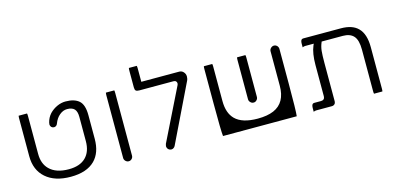

<svg xmlns="http://www.w3.org/2000/svg" viewBox="-64 -1083 3039 1469"><g transform="rotate(-15 1455.5 -349.0)"><path d="M603 -238.3V-424.8Q603 -507.8 566.9 -539.6Q530.3 -571.8 460 -571.8Q427.2 -571.8 394 -557.1Q359.4 -541.5 333.5 -514.6Q307.1 -485.4 298.3 -447.3L297.4 -439.9Q296.4 -438 296.4 -435.5Q296.4 -421.4 305.7 -411.6Q314 -403.8 326.2 -403.8Q337.4 -403.8 345.7 -412.1Q350.6 -417 353.5 -424.8Q369.1 -466.3 397 -488.8Q424.8 -512.2 457 -512.2Q496.6 -512.2 515.1 -492.2Q532.7 -472.7 532.7 -430.7V-238.3Q532.7 -154.8 486.3 -109.4Q439.9 -64 352.5 -64Q251 -64 199.7 -115.7Q154.8 -160.2 154.8 -238.3V-537.1Q154.8 -551.3 152.8 -559.1H86.4Q84.5 -550.8 84.5 -537.1V-238.3Q84.5 -128.9 155.5 -66.7Q226.6 -4.4 352.5 -4.4Q479 -4.4 543.5 -68.8Q603 -128.4 603 -238.3Z M845.2 -40V-535.2Q845.2 -549.3 843.3 -557.1H776.9Q774.9 -548.8 774.9 -535.2V-40Q774.9 -25.9 785.6 -15.1Q796.4 -4.4 810.5 -4.4Q824.7 -4.4 835 -14.9Q845.2 -25.4 845.2 -40Z M995.6 -693.8Q993.7 -687.5 993.7 -671.9V-540Q993.7 -521 1001.2 -514.2Q1008.8 -507.3 1028.3 -507.3H1297.9Q1311.5 -507.3 1318.1 -500.7Q1324.7 -494.1 1324.7 -484.4Q1324.7 -477.1 1320.8 -469.2L1118.7 -59.6Q1114.7 -45.9 1114.7 -42Q1114.7 -33.2 1119.6 -23.9Q1124.5 -15.6 1132.8 -11.5Q1141.1 -7.3 1149.7 -7.3Q1158.2 -7.3 1166.5 -12.7Q1174.8 -18.1 1179.2 -26.9L1398.9 -480.5Q1407.7 -496.6 1407.7 -515.6Q1407.7 -538.1 1392.1 -553.7Q1378.9 -566.9 1360.4 -566.9H1060.1V-671.9Q1060.1 -686 1058.1 -693.8Z M1840.3 -191.9Q1844.7 -190.9 1850.6 -190.9Q1863.8 -190.9 1874 -201.7Q1884.3 -211.9 1884.3 -226.6V-536.1Q1884.3 -550.3 1882.3 -558.1H1815.9Q1814 -549.8 1814 -536.1V-226.6Q1814 -212.4 1824.7 -201.7Q1832 -194.3 1840.3 -191.9ZM1553.2 -558.1Q1551.3 -551.8 1551.3 -536.1V-263.7Q1551.3 -44.4 1556.6 -4.4H2140.6Q2146 -44.4 2146 -263.7V-536.1Q2146 -550.8 2135.3 -562Q2125 -571.8 2111.3 -571.8Q2104 -571.8 2099.6 -569.8Q2091.8 -566.4 2086.4 -561Q2075.7 -550.3 2075.7 -536.1V-263.7Q2075.7 -128.4 1975.1 -85.4Q1924.8 -64 1848.6 -64Q1726.1 -64 1670.9 -119.1Q1621.6 -168.5 1621.6 -263.7V-536.1Q1621.6 -550.3 1619.6 -558.1Z M2822.8 -18.1Q2824.7 -24.4 2824.7 -40V-368.2Q2824.7 -473.1 2775.9 -521.5Q2731 -566.9 2640.6 -566.9H2342.8Q2334 -566.9 2329.1 -562Q2320.8 -553.7 2320.8 -529.3V-502Q2331.5 -507.3 2342.8 -507.3H2410.2L2403.8 -493.2Q2380.4 -437.5 2380.4 -346.7V-98.6Q2380.4 -84.5 2372.6 -76.7Q2364.7 -68.8 2350.6 -68.8H2296.9Q2288.1 -68.8 2283.2 -64Q2274.9 -55.7 2274.9 -31.2V-3.9Q2285.6 -9.3 2296.9 -9.3H2419.9Q2433.6 -9.3 2442.1 -17.8Q2450.7 -26.4 2450.7 -39.1V-342.8Q2450.7 -404.8 2454.1 -438Q2457.5 -471.2 2470.2 -501L2472.7 -507.3H2640.6Q2697.8 -507.3 2726.1 -475.3Q2754.4 -443.4 2754.4 -368.2V-40Q2754.4 -25.9 2756.3 -18.1Z"/></g></svg>

Font: YuPearl-ExtraLight
Style: ExtraLight
Weight: 200
Designer: Max Yao
Foundry: Max-Everyday
Version: Version 1.011; ttfautohint (v1.8.3)